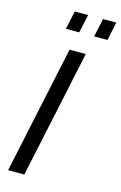

<svg xmlns="http://www.w3.org/2000/svg" viewBox="-136 -971 648 1029"><g transform="rotate(15 187.5 -457.0)"><path d="M171 -709H261L110 0H20ZM123 -812 145 -914H219L197 -812ZM280 -812 302 -914H375L354 -812Z"/></g></svg>

Font: Raleway Medium
Style: Italic
Weight: 500
Italic angle: -12°
Designer: Matt McInerney, Pablo Impallari, Rodrigo Fuenzalida
Foundry: Matt McInerney, Pablo Impallari, Rodrigo Fuenzalida
Version: Version 4.026